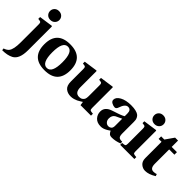

<svg xmlns="http://www.w3.org/2000/svg" viewBox="30 -1590 2692 2692"><g transform="rotate(45 1375.5 -244.0)"><path d="M77 -633Q77 -669 102 -694.5Q127 -720 168 -720Q209 -720 234.5 -695Q260 -670 260 -633Q260 -596 234 -570.5Q208 -545 168 -545Q127 -545 102 -570.5Q77 -596 77 -633ZM-12 201Q37 185 60 156Q98 108 98 -31V-381Q98 -410 92.5 -420Q87 -430 74 -432L39 -437V-473L242 -502L249 -496V-25Q249 151 158 198Q93 232 -8 232Z M609 12Q350 12 350 -245Q350 -502 609 -502Q868 -502 868 -245Q868 12 609 12ZM609 -456Q509 -456 509 -245Q509 -34 609 -34Q709 -34 709 -245Q709 -456 609 -456Z M924 -437V-473L1127 -502L1134 -496V-176Q1134 -67 1218 -67Q1249 -67 1269 -81Q1289 -95 1297 -114Q1305 -134 1305 -170V-381Q1305 -410 1299.5 -420Q1294 -430 1281 -432L1246 -437V-473L1449 -502L1456 -496V-87Q1456 -56 1467 -48Q1478 -40 1521 -38V0H1313L1305 -56Q1299 -52 1273.5 -36.5Q1248 -21 1232 -13Q1216 -5 1187 3.5Q1158 12 1128 12Q1066 12 1024.5 -22.5Q983 -57 983 -138V-381Q983 -410 977.5 -420Q972 -430 959 -432Z M1571 -133Q1571 -222 1677 -258Q1688 -262 1716.5 -271.5Q1745 -281 1761 -286Q1777 -291 1799 -299.5Q1821 -308 1836 -315Q1851 -322 1861 -329V-382Q1861 -456 1803 -456Q1748 -456 1715 -356Q1702 -316 1674 -316Q1647 -316 1615.5 -332.5Q1584 -349 1584 -379Q1584 -430 1649 -466Q1714 -502 1821 -502Q1872 -502 1908.5 -493Q1945 -484 1963.5 -471Q1982 -458 1992.5 -437.5Q2003 -417 2005.5 -401Q2008 -385 2008 -362V-131Q2008 -66 2040 -56Q2061 -49 2088 -51L2091 -18Q2015 12 1943 12Q1910 12 1893.5 -3Q1877 -18 1865 -46Q1862 -44 1849.5 -35.5Q1837 -27 1832 -24Q1827 -21 1814.5 -14Q1802 -7 1793.5 -3.5Q1785 0 1772.5 4.5Q1760 9 1747.5 10.5Q1735 12 1722 12Q1650 12 1610.5 -30.5Q1571 -73 1571 -133ZM1725 -150Q1725 -112 1746.5 -89Q1768 -66 1799 -66Q1823 -66 1841.5 -81.5Q1860 -97 1861 -134V-279Q1779 -242 1771 -237Q1725 -211 1725 -150Z M2144 -633Q2144 -669 2169 -694.5Q2194 -720 2235 -720Q2276 -720 2301.5 -695Q2327 -670 2327 -633Q2327 -596 2301 -570.5Q2275 -545 2235 -545Q2194 -545 2169 -570.5Q2144 -596 2144 -633ZM2100 0V-38Q2143 -40 2154 -48Q2165 -56 2165 -87V-381Q2165 -410 2159.5 -420Q2154 -430 2141 -432L2106 -437V-473L2309 -502L2316 -496V-87Q2316 -56 2327 -48Q2338 -40 2381 -38V0Z M2422 -440V-490H2485L2573 -616H2631V-490H2735V-440H2631V-155Q2631 -63 2695 -63Q2729 -63 2752 -73L2763 -42Q2677 12 2604 12Q2556 12 2518 -21Q2480 -54 2480 -117V-440Z"/></g></svg>

Font: Heuristica
Style: Bold
Weight: 700
Version: Version 1.0.2